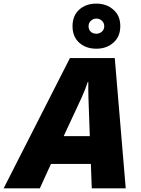

<svg xmlns="http://www.w3.org/2000/svg" viewBox="-79 -1032 775 1052"><path d="M-59.1 0 304.2 -713.9H549.8L609.9 0H423.8L418.9 -133.8H200.2L139.2 0ZM270 -286.1H413.1L405.8 -491.2Q405.3 -515.1 404.8 -538.6Q404.3 -562 404.8 -583H401.9Q387.7 -539.6 367.2 -495.1ZM449.2 -765.1Q391.6 -765.1 355 -798.1Q318.4 -831.1 318.4 -888.2Q318.4 -946.3 355 -979.2Q391.6 -1012.2 449.2 -1012.2Q503.9 -1012.2 542 -979.2Q580.1 -946.3 580.1 -889.2Q580.1 -831.5 542.5 -798.3Q504.9 -765.1 449.2 -765.1ZM449.2 -847.2Q466.3 -847.2 479.2 -858.6Q492.2 -870.1 492.2 -888.2Q492.2 -906.7 479.2 -918.5Q466.3 -930.2 449.2 -930.2Q432.1 -930.2 419.2 -918.5Q406.2 -906.7 406.2 -888.2Q406.2 -870.1 417.7 -858.6Q429.2 -847.2 449.2 -847.2Z"/></svg>

Font: Open Sans ExtraBold
Style: Italic
Weight: 800
Italic angle: -12°
Designer: Monotype Design Team
Foundry: Monotype Imaging Inc.
Version: Version 3.000; ttfautohint (v1.8.4)